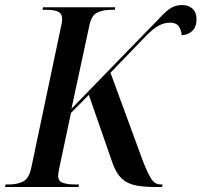

<svg xmlns="http://www.w3.org/2000/svg" viewBox="-42 -743 801 763"><path d="M-22 0 -20 -10H-5Q26 -10 49.5 -21.5Q73 -33 82 -75L200 -635Q205 -654 205 -667Q205 -689 189 -696.5Q173 -704 142 -704H127L129 -714H416L414 -704H400Q368 -704 344.5 -693Q321 -682 313 -641L242 -311L552 -630Q580 -658 599.5 -679Q619 -700 638 -711.5Q657 -723 682 -723Q707 -723 723 -708.5Q739 -694 739 -667Q739 -636 722 -620Q705 -604 680 -603Q679 -622 669 -637.5Q659 -653 632 -653Q611 -653 588.5 -641Q566 -629 537 -599L397 -454L527 -100Q546 -52 560 -31Q574 -10 597 -10H604L602 0H570Q515 0 483 -10Q451 -20 432 -44Q413 -68 400 -110L311 -366L240 -294L194 -77Q192 -67 190.5 -58.5Q189 -50 189 -45Q189 -23 207.5 -16.5Q226 -10 256 -10H272L270 0Z"/></svg>

Font: Noto Serif Display SemiCondensed Medium
Style: Italic
Weight: 500
Width: 4
Italic angle: -12°
Designer: Monotype Design Team
Foundry: Monotype Imaging Inc.
Version: Version 2.009